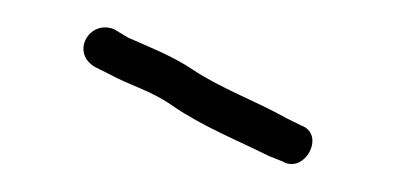

<svg xmlns="http://www.w3.org/2000/svg" viewBox="-20 -691 294 138"><path d="M196 -601 186 -606C162.7 -619 139 -627.3 118.5 -641C103.3 -651.1 87.7 -657 72 -664L62 -670C44.2 -677.1 30.7 -653.4 48 -643L58 -638C74.9 -628.8 87.6 -626.4 104 -615C125.2 -600.3 150.6 -590.2 173 -579L183 -575C199 -565.4 214.8 -594.7 196 -601Z"/></svg>

Font: MewTooHand
Style: Condensed
Weight: 400
Designer: Mew Too, Robert Jablonski
Version: Version 0.77